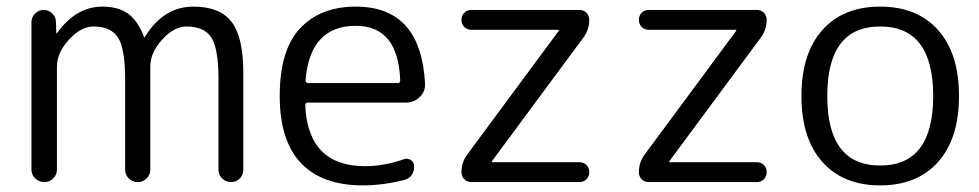

<svg xmlns="http://www.w3.org/2000/svg" viewBox="-20 -550 2957 580"><path d="M75 -38V-483Q75 -498 86 -509Q97 -520 112 -520Q127 -520 138 -509Q149 -498 149 -483L150 -450Q150 -449 151 -449Q153 -449 153 -451Q210 -530 289 -530Q337 -530 366.5 -509Q396 -488 415 -439Q415 -437 416 -437Q418 -437 418 -439Q474 -530 564 -530Q644 -530 679.5 -484Q715 -438 715 -330V-38Q715 -22 704.5 -11Q694 0 678 0Q662 0 651 -11Q640 -22 640 -38V-310Q640 -403 618.5 -436.5Q597 -470 543 -470Q506 -470 470 -430.5Q434 -391 434 -349V-38Q434 -22 423 -11Q412 0 396 0Q380 0 369 -11Q358 -22 358 -38V-310Q358 -403 336.5 -436.5Q315 -470 262 -470Q225 -470 188.5 -430.5Q152 -391 152 -349V-38Q152 -22 141 -11Q130 0 114 0Q98 0 86.5 -11Q75 -22 75 -38Z M1055 -472Q916 -472 903 -307Q903 -299 912 -299H1181Q1189 -299 1189 -307Q1183 -472 1055 -472ZM1076 10Q953 10 889 -57.5Q825 -125 825 -260Q825 -399 886.5 -464.5Q948 -530 1055 -530Q1252 -530 1264 -297Q1265 -273 1247.5 -256.5Q1230 -240 1206 -240H910Q902 -240 902 -231Q911 -48 1083 -48Q1140 -48 1200 -69Q1211 -73 1221 -66.5Q1231 -60 1231 -48Q1231 -14 1200 -6Q1136 10 1076 10Z M1392 -84 1668 -457V-459Q1668 -460 1667 -460H1404Q1391 -460 1382.5 -468.5Q1374 -477 1374 -490Q1374 -503 1382.5 -511.5Q1391 -520 1404 -520H1730Q1743 -520 1751.5 -511.5Q1760 -503 1760 -490Q1760 -460 1742 -436L1466 -63V-61Q1466 -60 1467 -60H1730Q1743 -60 1751.5 -51.5Q1760 -43 1760 -30Q1760 -17 1751.5 -8.5Q1743 0 1730 0H1404Q1391 0 1382.5 -8.5Q1374 -17 1374 -30Q1374 -60 1392 -84Z M1928 -84 2204 -457V-459Q2204 -460 2203 -460H1940Q1927 -460 1918.5 -468.5Q1910 -477 1910 -490Q1910 -503 1918.5 -511.5Q1927 -520 1940 -520H2266Q2279 -520 2287.5 -511.5Q2296 -503 2296 -490Q2296 -460 2278 -436L2002 -63V-61Q2002 -60 2003 -60H2266Q2279 -60 2287.5 -51.5Q2296 -43 2296 -30Q2296 -17 2287.5 -8.5Q2279 0 2266 0H1940Q1927 0 1918.5 -8.5Q1910 -17 1910 -30Q1910 -60 1928 -84Z M2799 -260Q2799 -470 2639 -470Q2479 -470 2479 -260Q2479 -50 2639 -50Q2799 -50 2799 -260ZM2814 -61Q2751 10 2639 10Q2527 10 2464 -61Q2401 -132 2401 -260Q2401 -388 2464 -459Q2527 -530 2639 -530Q2751 -530 2814 -459Q2877 -388 2877 -260Q2877 -132 2814 -61Z"/></svg>

Font: Rounded Mplus 1c
Style: Regular
Weight: 400
Version: Version 1.059.20150529